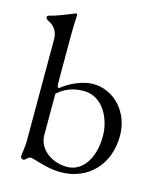

<svg xmlns="http://www.w3.org/2000/svg" viewBox="-109 -784 733 877"><g transform="rotate(15 257.5 -345.5)"><path d="M259 14C390 14 480 -80 480 -217C480 -328 401 -414 300 -414C256 -414 195 -389 154 -355C147 -356 145 -362 145 -388V-593C145 -649 148 -693 148 -698C148 -702 145 -705 142 -705C140 -705 137 -704 133 -702C120 -696 54 -669 28 -664C23 -663 16 -661 16 -654C16 -646 23 -642 29 -639C56 -627 75 -601 75 -566V-81C75 -56 68 -21 68 -9C68 -2 76 3 82 3C85 3 88 1 91 -2C97 -8 105 -15 113 -15C120 -15 144 -7 173 1C199 8 230 14 259 14ZM282 -17C212 -17 145 -62 145 -132V-326C174 -353 214 -372 267 -372C362 -372 405 -272 405 -195C405 -94 358 -17 282 -17Z"/></g></svg>

Font: Garamond-Math
Style: Regular
Weight: 400
Version: Version 2019-08-16